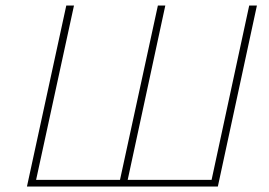

<svg xmlns="http://www.w3.org/2000/svg" viewBox="-20 -678 979 698"><path d="M78 0 221 -658H249L106 0ZM411 0 554 -658H581L439 0ZM744 0 886 -658H914L772 0ZM86 0 91 -24H768L763 0Z"/></svg>

Font: Ysabeau Infant Thin
Style: Italic
Weight: 250
Italic angle: -12°
Designer: Christian Thalmann (Catharsis Fonts)
Version: Version 2.001;gftools[0.9.30]; featfreeze: ss01,ss02,lnum